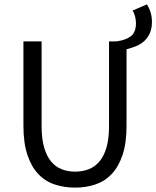

<svg xmlns="http://www.w3.org/2000/svg" viewBox="-20 -845 714 877"><path d="M323 12Q273 12 229.5 -2.5Q186 -17 154.5 -50.5Q123 -84 105 -138Q87 -192 87 -271V-656H170V-269Q170 -210 182 -170Q194 -130 214.5 -106Q235 -82 263 -71.5Q291 -61 323 -61Q356 -61 384 -71.5Q412 -82 433 -106Q454 -130 466 -170Q478 -210 478 -269V-656H511Q553 -661 577 -679Q601 -697 601 -739Q601 -754 597 -769.5Q593 -785 586 -797L651 -825Q662 -808 668 -788Q674 -768 674 -745Q674 -716 665 -695Q656 -674 640.5 -659Q625 -644 603.5 -635Q582 -626 558 -620V-271Q558 -192 540 -138Q522 -84 490.5 -50.5Q459 -17 416 -2.5Q373 12 323 12Z"/></svg>

Font: Giro Regular
Style: Regular
Weight: 400
Designer: Paul D. Hunt
Foundry: Adobe Systems Incorporated
Version: Version 1.000;PS 1.0;hotconv 1.0.88;makeotf.lib2.5.647800